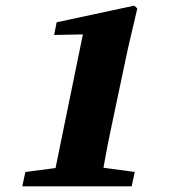

<svg xmlns="http://www.w3.org/2000/svg" viewBox="-20 -661 600 681"><path d="M181 -582 172 -537 274 -539 177 -65 70 -51 59 0H447L458 -51L347 -66C355 -112 364 -160 374 -206L434 -490L467 -631L456 -641Z"/></svg>

Font: Source Serif Pro Black
Style: Italic
Weight: 900
Italic angle: -12°
Designer: Frank Grießhammer
Foundry: Adobe Systems Incorporated
Version: Version 3.001;hotconv 1.0.111;makeotfexe 2.5.65597